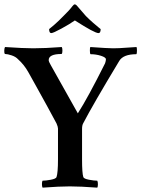

<svg xmlns="http://www.w3.org/2000/svg" viewBox="-27 -864 654 888"><path d="M428.7 -710.9Q410.2 -710.9 319.3 -769.5Q295.9 -752.9 257.3 -731.9Q218.8 -710.9 210 -710.9Q200.2 -710.9 200.2 -729.5Q201.2 -729.5 223.1 -748.5Q245.1 -767.6 265.6 -789.1Q293.9 -816.4 307.6 -835Q314.5 -843.8 318.4 -843.8Q324.2 -843.8 331.1 -835Q366.2 -793.9 370.1 -790Q386.7 -773.4 402.8 -759.3Q418.9 -745.1 428.2 -737.8Q437.5 -730.5 438.5 -729.5Q438.5 -710.9 428.7 -710.9ZM241.2 -127V-269.5Q241.2 -277.3 234.4 -293Q215.8 -327.1 190.9 -373.5Q166 -419.9 139.6 -466.3Q113.3 -512.7 104.5 -529.3Q85 -564.5 56.6 -589.8Q45.9 -601.6 26.9 -607.9Q7.8 -614.3 -3.9 -614.3Q-7.8 -617.2 -7.3 -629.4Q-6.8 -641.6 -3.9 -646.5Q82 -640.6 127 -640.6Q180.7 -640.6 258.8 -646.5Q261.7 -641.6 261.7 -629.4Q261.7 -617.2 257.8 -614.3Q198.2 -614.3 198.2 -585.9Q198.2 -579.1 208 -562.5L333 -339.8Q378.9 -411.1 459 -571.3Q462.9 -583 462.9 -589.8Q462.9 -598.6 439.9 -606Q417 -613.3 391.6 -613.3Q388.7 -616.2 388.7 -629.9Q388.7 -643.6 390.6 -646.5Q472.7 -640.6 496.1 -640.6Q523.4 -640.6 560.5 -643.6Q597.7 -646.5 604.5 -646.5Q606.4 -642.6 606.4 -629.4Q606.4 -616.2 603.5 -613.3Q543 -613.3 524.4 -582Q401.4 -377.9 357.4 -293Q352.5 -284.2 352.5 -267.6V-127Q352.5 -62.5 358.4 -44.9Q361.3 -37.1 384.8 -32.7Q408.2 -28.3 422.9 -28.3Q425.8 -23.4 425.8 -11.7Q425.8 0 422.9 3.9Q344.7 -2 295.9 -2Q248 -2 169.9 3.9Q167 -1 167 -12.7Q167 -24.4 169.9 -28.3Q184.6 -28.3 208 -32.7Q231.4 -37.1 234.4 -44.9Q241.2 -65.4 241.2 -127Z"/></svg>

Font: Crimson
Style: Semibold
Weight: 600
Version: Version 0.8